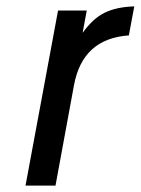

<svg xmlns="http://www.w3.org/2000/svg" viewBox="-20 -582 441 602"><path d="M162 -549H252L239 -479Q255 -501 271.5 -516.5Q288 -532 307 -541.5Q326 -551 349 -556Q372 -561 401 -562L384 -471Q239 -461 212 -315L154 0H60Z"/></svg>

Font: Involve Medium Oblique
Style: Italic
Weight: 500
Italic angle: -10.5°
Designer: Stefan Peev
Foundry: Context Ltd.
Version: Version 1.001